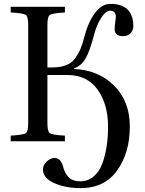

<svg xmlns="http://www.w3.org/2000/svg" viewBox="-20 -727 746 988"><path d="M35 0V-29Q101 -33 113 -42Q125 -51 125 -93V-599Q125 -641 113 -650Q101 -659 35 -663V-692H314V-663Q248 -659 236 -650Q224 -641 224 -599V-380H250Q291 -380 320.5 -391.5Q350 -403 367.5 -428Q385 -453 394.5 -476Q404 -499 414 -537Q434 -614 469 -660.5Q504 -707 548 -707Q666 -707 666 -591Q666 -573 653 -557Q640 -541 612 -541Q570 -541 570 -577Q570 -593 573 -613Q576 -633 576 -642Q576 -655 568.5 -663.5Q561 -672 547 -672Q525 -672 501.5 -636.5Q478 -601 464 -548Q442 -463 420 -425.5Q398 -388 361 -375V-372Q486 -367 567 -286.5Q648 -206 648 -76Q648 59 583 150Q518 241 395 241Q316 241 258.5 215Q201 189 201 145Q201 123 220 104.5Q239 86 260 86Q292 86 304 128Q308 144 313.5 156Q319 168 329 180.5Q339 193 355 199.5Q371 206 393 206Q432 206 461 182Q490 158 505.5 117Q521 76 528.5 28Q536 -20 536 -76Q536 -190 482.5 -265.5Q429 -341 327 -341H224V-93Q224 -51 236 -42Q248 -33 314 -29V0Z"/></svg>

Font: Linguistics Pro
Style: Regular
Weight: 400
Designer: Stefan Peev, Context Ltd
Foundry: Stefan Peev, Context Ltd
Version: Version 001.000